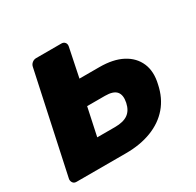

<svg xmlns="http://www.w3.org/2000/svg" viewBox="-120 -652 799 784"><g transform="rotate(-30 279.5 -260.0)"><path d="M29 0Q18 0 12.5 -7.5Q7 -15 8 -25L109 -495Q111 -506 119.5 -513Q128 -520 139 -520H258Q268 -520 274 -513Q280 -506 278 -495L250 -359H344Q409 -359 451.5 -336.5Q494 -314 511.5 -273.5Q529 -233 516 -178Q504 -120 470 -80.5Q436 -41 383 -20.5Q330 0 262 0ZM193 -115H277Q316 -115 337.5 -130Q359 -145 366 -178Q373 -212 358.5 -229Q344 -246 305 -246H221Z"/></g></svg>

Font: Rubik
Style: Bold Italic
Weight: 700
Italic angle: -12°
Designer: Hubert and Fischer
Foundry: Hubert and Fischer
Version: Version 2.300;gftools[0.9.30]